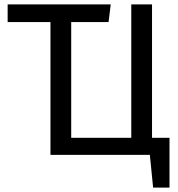

<svg xmlns="http://www.w3.org/2000/svg" viewBox="-20 -709 816 879"><path d="M756 -78V150H681L666 0H211V-608H15V-689H487L477 -608H306V-78H581V-689H676V-78Z"/></svg>

Font: Fira Sans
Style: Regular
Weight: 400
Designer: bBox Type GmbH & Carrois Corporate GbR & Edenspiekermann AG
Foundry: bBox Type GmbH & Carrois Corporate GbR & Edenspiekermann AG
Version: Version 4.301